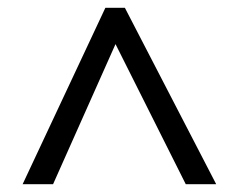

<svg xmlns="http://www.w3.org/2000/svg" viewBox="-20 -739 612 492"><path d="M38 -267 250 -719H300L534 -267H456L276 -626L116 -267Z"/></svg>

Font: Noto Sans Hanifi Rohingya
Style: Regular
Weight: 400
Designer: Monotype Design Team and DaltonMaag
Foundry: Google LLC
Version: Version 2.101